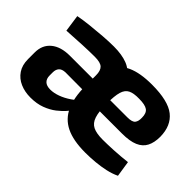

<svg xmlns="http://www.w3.org/2000/svg" viewBox="-83 -770 1045 1045"><g transform="rotate(45 439.5 -247.5)"><path d="M611 -507Q736 -507 789.5 -464.5Q843 -422 844 -338Q844 -293 828.5 -263Q813 -233 778 -218Q743 -203 684 -203H417V-286H643Q679 -286 690 -300Q701 -314 700 -341Q700 -376 681 -389.5Q662 -403 616 -403Q574 -404 551 -392.5Q528 -381 519 -350Q510 -319 510 -260Q510 -198 521 -164.5Q532 -131 558.5 -118Q585 -105 633 -105Q667 -105 716.5 -107.5Q766 -110 817 -116L831 -25Q802 -11 766 -3Q730 5 691.5 8.5Q653 12 616 12Q523 12 467 -15.5Q411 -43 385.5 -100Q360 -157 360 -246Q360 -343 385.5 -400Q411 -457 466 -482Q521 -507 611 -507ZM449 -302 448 -220 231 -221Q205 -220 193.5 -207Q182 -194 182 -172V-148Q182 -123 196 -109.5Q210 -96 239 -96Q265 -96 295.5 -107Q326 -118 356 -138.5Q386 -159 409 -186L414 -118Q405 -102 387 -80.5Q369 -59 342 -38Q315 -17 278 -3Q241 11 193 11Q149 11 113.5 -4.5Q78 -20 57 -51Q36 -82 36 -128V-179Q36 -237 75.5 -269.5Q115 -302 184 -302ZM318 -507Q380 -507 422.5 -490.5Q465 -474 487 -434.5Q509 -395 509 -327V-233H360V-327Q360 -363 344 -378.5Q328 -394 284 -394Q246 -394 189.5 -391.5Q133 -389 74 -385L60 -483Q96 -490 142 -495Q188 -500 234.5 -503.5Q281 -507 318 -507Z"/></g></svg>

Font: Exo 2
Style: Bold
Weight: 700
Designer: Natanael Gama
Foundry: Natanael Gama
Version: Version 2.010